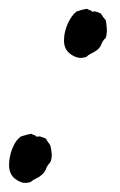

<svg xmlns="http://www.w3.org/2000/svg" viewBox="-70 -387 270 432"><path d="M126 -367.2Q128.4 -365.2 131.8 -364.3Q135.3 -363.8 137.7 -360.4Q142.6 -362.3 147.5 -360.4L157.2 -356.4Q162.6 -346.7 168 -341.8Q169.9 -331.1 170.4 -321.3Q170.9 -311.5 168 -301.8Q161.1 -295.9 158.2 -287.6Q155.3 -279.8 148.4 -274.4Q142.6 -270 135.3 -266.6Q128.9 -263.7 124 -258.8Q111.3 -254.9 102.1 -258.3Q92.8 -261.7 86.9 -266.6Q73.7 -277.3 74 -296.6Q74.2 -315.9 82.8 -334.5Q91.3 -353 102.5 -361.3Q108.4 -363.3 113.8 -364.7Q119.1 -366.2 126 -367.2ZM1 -85.9Q3.4 -84 6.8 -83Q10.3 -82.5 12.7 -79.1Q17.6 -81.1 22.9 -79.1Q28.3 -77.1 33.2 -75.2Q35.2 -71.3 37.6 -67.9Q40 -64.5 43 -60.5Q45.9 -49.8 46.4 -40Q46.9 -30.3 43 -21.5Q36.1 -14.6 33.2 -6.3Q30.3 1.5 23.4 6.8Q18.1 11.7 11.2 14.6Q4.4 17.6 -1 22.5Q-13.7 26.4 -22.5 22.9Q-31.2 19.5 -38.1 13.7Q-49.8 2.9 -49.6 -16.6Q-49.3 -36.1 -41.5 -54.7Q-33.7 -73.2 -22.5 -80.1Q-19 -81.1 -16.1 -82Q-13.2 -83 -10.7 -83.5Q-4.4 -85.4 1 -85.9Z"/></svg>

Font: Freehand
Style: Regular
Weight: 400
Designer: Danh Hong
Version: Version 8.001; ttfautohint (v1.8.3)